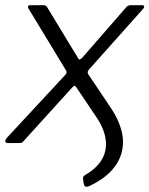

<svg xmlns="http://www.w3.org/2000/svg" viewBox="-28 -550 574 738"><path d="M314 166Q305 169 300.5 167Q296 165 294 157L291 137Q290 127 302 121Q346 95 365 60.5Q384 26 378 -15Q372 -56 343 -99L265 -215Q261 -221 257.5 -220Q254 -219 248 -212L61 -6Q59 -2 54 -1Q49 0 43 0H3Q-5 0 -7.5 -5Q-10 -10 0 -22L220 -259Q226 -265 227.5 -269.5Q229 -274 226 -279L81 -518Q79 -523 80 -526.5Q81 -530 88 -530H139Q146 -530 149 -527.5Q152 -525 154 -521L273 -325Q276 -320 279.5 -321.5Q283 -323 288 -328L457 -522Q460 -526 464.5 -528Q469 -530 475 -530H518Q525 -530 526 -525.5Q527 -521 523 -517L316 -285Q311 -280 309.5 -275Q308 -270 311 -265L399 -134Q429 -89 439.5 -46Q450 -3 439.5 36.5Q429 76 398 108.5Q367 141 314 166Z"/></svg>

Font: Libre Franklin Light
Style: Italic
Weight: 300
Italic angle: -8°
Designer: Pablo Impallari, Rodrigo Fuenzalida, Nhung Nguyen
Foundry: Impallari Type
Version: Version 3.000